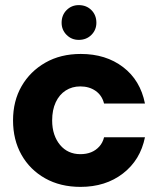

<svg xmlns="http://www.w3.org/2000/svg" viewBox="-20 -719 618 751"><path d="M295 12Q216 12 156.5 -21.5Q97 -55 64 -113.5Q31 -172 31 -248Q31 -324 64.5 -382Q98 -440 157.5 -474Q217 -508 296 -508Q394 -508 461.5 -456.5Q529 -405 547 -314H387Q379 -346 354 -363.5Q329 -381 294 -381Q262 -381 237 -365Q212 -349 198 -319Q184 -289 184 -248Q184 -218 192 -194Q200 -170 215 -152Q230 -134 250 -125Q270 -116 294 -116Q318 -116 336.5 -123.5Q355 -131 368.5 -146Q382 -161 387 -182H547Q529 -93 461 -40.5Q393 12 295 12ZM288 -563Q260 -563 240.5 -582.5Q221 -602 221 -630Q221 -660 240.5 -679.5Q260 -699 288 -699Q318 -699 337.5 -679.5Q357 -660 357 -630Q357 -602 337.5 -582.5Q318 -563 288 -563Z"/></svg>

Font: DM Sans 36pt Black
Style: Regular
Weight: 900
Designer: Colophon Foundry, Jonny Pinhorn
Foundry: Colophon Foundry
Version: Version 4.004;gftools[0.9.30]